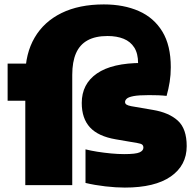

<svg xmlns="http://www.w3.org/2000/svg" viewBox="-20 -838 883 869"><path d="M545 11Q505 11 457 5.5Q409 0 367 -10V-162Q391 -156 421 -151.2Q451 -146.5 482.5 -143.5Q514 -140.5 542 -140.5Q595 -140.5 612 -148.5Q629 -156.5 629 -169.5Q629 -179 623.5 -183.5Q618 -188 602.5 -190.5L503.5 -207.5Q424.5 -221 387.2 -261.5Q350 -302 350 -372Q350 -458 418.8 -505.5Q487.5 -553 622.5 -553Q632.5 -553 649.2 -552.8Q666 -552.5 682.8 -551.8Q699.5 -551 709.5 -550L590.5 -453Q597.5 -477 601.2 -501.5Q605 -526 605 -552Q605 -595.5 587.8 -622.8Q570.5 -650 539.5 -662.5Q508.5 -675 467 -675Q412 -675 376.5 -655.5Q341 -636 324 -597Q307 -558 307 -499.5V0H94.5V-496Q94.5 -595.5 136.8 -667.8Q179 -740 258.5 -779Q338 -818 450 -818Q540 -818 608.2 -788Q676.5 -758 714.8 -695.2Q753 -632.5 753 -534Q753 -499 748 -467.5Q743 -436 734 -404Q716.5 -406 696 -406.8Q675.5 -407.5 654 -407.5Q607.5 -407.5 584.2 -403Q561 -398.5 553.5 -391.2Q546 -384 546 -376.5Q546 -369 552.2 -364.8Q558.5 -360.5 573.5 -357.5L672.5 -340.5Q744.5 -328.5 784.8 -292Q825 -255.5 825 -176.5Q825 -89.5 753 -39.2Q681 11 545 11ZM14.5 -382V-550H170.5V-382Z"/></svg>

Font: Encode Sans Condensed Thin Black
Style: Regular
Weight: 900
Version: Version 3.002